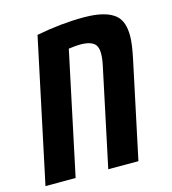

<svg xmlns="http://www.w3.org/2000/svg" viewBox="-111 -721 717 802"><g transform="rotate(-15 247.0 -320.0)"><path d="M460.9 -603.5Q491.2 -576.7 491.2 -515.1Q491.2 -481 478.5 -420.4L389.2 0H258.8L348.1 -420.9Q355 -452.1 355 -474.6Q355 -497.1 347.2 -509.8Q332.5 -533.7 279.8 -533.7Q261.7 -533.7 230 -529.3L117.7 0H-12.7L118.7 -618.7Q226.1 -639.6 323.5 -639.6Q420.9 -639.6 460.9 -603.5Z"/></g></svg>

Font: Open Sans Hebrew Condensed
Style: Bold Italic
Weight: 700
Width: 3
Italic angle: -12°
Foundry: Ascender Corporation, Yanek Iontef
Version: Version 2.001;PS 002.001;hotconv 1.0.70;makeotf.lib2.5.58329